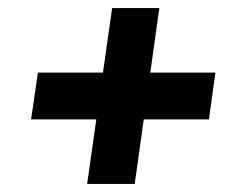

<svg xmlns="http://www.w3.org/2000/svg" viewBox="-20 -588 589 476"><path d="M74 -408H514L498 -292H57ZM258 -568H375L314 -132H196Z"/></svg>

Font: Pathway Extreme SemiCondensed ExtraBold
Style: Italic
Weight: 800
Width: 4
Italic angle: -8°
Version: Version 1.001;gftools[0.9.26]